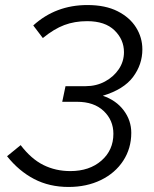

<svg xmlns="http://www.w3.org/2000/svg" viewBox="-20 -731 611 762"><path d="M252 11Q176 11 115.5 -20.5Q55 -52 8 -111L62 -155Q104 -100 152.5 -76Q201 -52 259 -52Q335 -52 382.5 -93.5Q430 -135 430 -200Q430 -254 391.5 -290.5Q353 -327 286 -327H227L240 -389H320Q362 -389 396.5 -407.5Q431 -426 451.5 -456.5Q472 -487 472 -524Q472 -574 434.5 -610.5Q397 -647 326 -647Q276 -647 235 -631.5Q194 -616 150 -580L112 -630Q201 -711 327 -711Q398 -711 446.5 -686.5Q495 -662 520 -622Q545 -582 545 -535Q545 -475 508 -425.5Q471 -376 388 -351Q441 -333 471 -293Q501 -253 501 -204Q501 -142 469 -93Q437 -44 380.5 -16.5Q324 11 252 11Z"/></svg>

Font: Red Hat Display
Style: Italic
Weight: 400
Italic angle: -12°
Designer: Pentagram, MCKL
Foundry: Pentagram, MCKL
Version: Version 1.023; ttfautohint (v1.8.3)